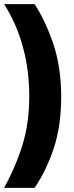

<svg xmlns="http://www.w3.org/2000/svg" viewBox="-21 -754 360 932"><path d="M147 -734H-1Q121 -541 121 -285Q121 -159 89 -53.5Q57 52 -1 158H147Q205 72 240.5 -36Q276 -144 276 -284Q276 -426 238.5 -538.5Q201 -651 147 -734Z"/></svg>

Font: Noto Sans Display Condensed Black
Style: Regular
Weight: 900
Width: 3
Designer: Monotype Design team
Foundry: Monotype Imaging Inc.
Version: 1.000